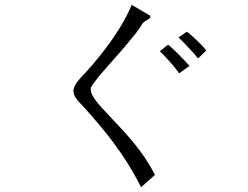

<svg xmlns="http://www.w3.org/2000/svg" viewBox="-20 -785 1040 805"><path d="M610.4 -718.8 532.2 -764.6Q495.1 -675.8 417 -574.2Q370.1 -512.7 316.4 -457Q286.1 -423.8 288.1 -400.4Q289.1 -377 326.2 -341.8L351.6 -313.5Q417 -239.3 455.1 -187.5Q523.4 -96.7 571.3 0L629.9 -51.8Q593.8 -122.1 538.1 -189.5Q504.9 -229.5 444.3 -293Q395.5 -343.8 380.9 -364.3Q356.4 -396.5 361.3 -418Q373 -438.5 399.4 -470.7Q416 -490.2 454.1 -533.2Q498 -582 517.6 -606.4Q551.8 -646.5 571.3 -675.8Q576.2 -686.5 585 -693.4Q589.8 -697.3 598.6 -702.1Q605.5 -706.1 607.4 -709Q611.3 -712.9 610.4 -718.8ZM763.7 -652.3 728.5 -627.9Q751 -606.4 772.5 -583Q794.9 -559.6 810.5 -540L844.7 -573.2Q827.1 -595.7 800.8 -620.1Q780.3 -639.6 763.7 -652.3ZM684.6 -597.7 650.4 -570.3Q674.8 -545.9 695.3 -522.5Q715.8 -499 731.4 -477.5L774.4 -508.8Q750 -536.1 724.6 -561.5Q703.1 -583 684.6 -597.7Z"/></svg>

Font: DotumChe
Style: Regular
Weight: 400
Monospace: yes
Version: Version 2.21